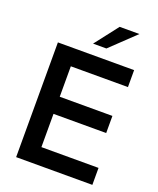

<svg xmlns="http://www.w3.org/2000/svg" viewBox="-162 -999 904 1096"><g transform="rotate(20 290.0 -450.5)"><path d="M71 -697H534V-594H187V-409H507V-305H187V-103H534V0H71ZM372 -901H492L343 -759H262Z"/></g></svg>

Font: Hanken Grotesk SemiBold
Style: Regular
Weight: 600
Designer: Alfredo Marco Pradil
Foundry: Hanken Design Co.
Version: Version 3.014